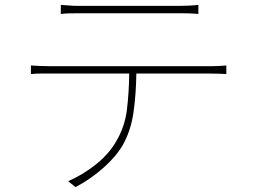

<svg xmlns="http://www.w3.org/2000/svg" viewBox="-20 -733 1040 783"><path d="M228 -713Q247 -712 263 -710.5Q279 -709 302 -709Q318 -709 359 -709Q400 -709 453 -709Q506 -709 559 -709Q612 -709 653 -709Q694 -709 710 -709Q727 -709 749 -710Q771 -711 789 -713V-676Q770 -678 748.5 -678.5Q727 -679 710 -679Q694 -679 653.5 -679Q613 -679 560 -679Q507 -679 454 -679Q401 -679 360 -679Q319 -679 304 -679Q280 -679 262 -678.5Q244 -678 228 -676ZM106 -466Q125 -465 143 -464Q161 -463 184 -463Q195 -463 233.5 -463Q272 -463 328 -463Q384 -463 448.5 -463Q513 -463 577.5 -463Q642 -463 697.5 -463Q753 -463 790.5 -463Q828 -463 838 -463Q870 -463 903 -466V-431Q889 -432 871.5 -432.5Q854 -433 838 -433H536Q535 -350 524.5 -275.5Q514 -201 481 -142Q453 -94 401 -48Q349 -2 288 30L258 6Q321 -22 373 -64Q425 -106 454 -157Q489 -216 497.5 -285Q506 -354 507 -433H184Q161 -433 143.5 -433Q126 -433 106 -431Z"/></svg>

Font: Source Han Sans SC ExtraLight
Style: Regular
Weight: 250
Designer: Ryoko NISHIZUKA 西塚涼子 (kana, bopomofo & ideographs); Paul D. Hunt (Latin, Greek & Cyrillic); Sandoll Communications 산돌커뮤니
Foundry: Adobe
Version: Version 2.004;hotconv 1.0.118;makeotfexe 2.5.65603